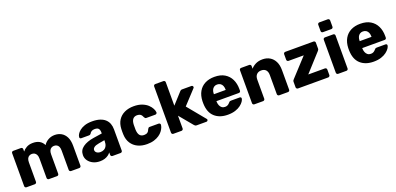

<svg xmlns="http://www.w3.org/2000/svg" viewBox="8 -1650 5317 2575"><g transform="rotate(-20 2666.5 -362.5)"><path d="M84 0Q73 0 66 -7.5Q59 -15 59 -25V-495Q59 -506 66 -513Q73 -520 84 -520H193Q204 -520 211 -513Q218 -506 218 -495V-461Q238 -488 274 -508.5Q310 -529 359 -530Q475 -533 518 -444Q541 -482 583.5 -506Q626 -530 677 -530Q729 -530 770.5 -506.5Q812 -483 837 -434.5Q862 -386 862 -309V-25Q862 -15 855 -7.5Q848 0 837 0H721Q710 0 702.5 -7.5Q695 -15 695 -25V-302Q695 -337 685 -357.5Q675 -378 658 -387Q641 -396 619 -396Q601 -396 583.5 -387Q566 -378 555.5 -357.5Q545 -337 545 -302V-25Q545 -15 538 -7.5Q531 0 520 0H404Q393 0 386 -7.5Q379 -15 379 -25V-302Q379 -337 368 -357.5Q357 -378 340 -387Q323 -396 303 -396Q284 -396 266.5 -387Q249 -378 238.5 -357.5Q228 -337 228 -303V-25Q228 -15 220.5 -7.5Q213 0 203 0Z M1131 10Q1077 10 1034.5 -10.5Q992 -31 967 -66Q942 -101 942 -145Q942 -216 1000 -257.5Q1058 -299 1154 -314L1279 -333V-347Q1279 -383 1264 -402Q1249 -421 1209 -421Q1181 -421 1163.5 -410Q1146 -399 1136 -380Q1127 -367 1111 -367H999Q988 -367 982 -373.5Q976 -380 977 -389Q977 -407 990.5 -430.5Q1004 -454 1032 -477Q1060 -500 1104 -515Q1148 -530 1211 -530Q1275 -530 1321 -515Q1367 -500 1396 -473Q1425 -446 1438.5 -409.5Q1452 -373 1452 -329V-25Q1452 -15 1444.5 -7.5Q1437 0 1427 0H1311Q1300 0 1293 -7.5Q1286 -15 1286 -25V-60Q1273 -41 1251 -25Q1229 -9 1199.5 0.5Q1170 10 1131 10ZM1178 -104Q1207 -104 1230.5 -116.5Q1254 -129 1267.5 -155.5Q1281 -182 1281 -222V-236L1196 -221Q1149 -213 1127.5 -196.5Q1106 -180 1106 -158Q1106 -141 1116 -129Q1126 -117 1142.5 -110.5Q1159 -104 1178 -104Z M1804 10Q1730 10 1673 -17Q1616 -44 1582.5 -95.5Q1549 -147 1546 -219Q1545 -235 1545 -259.5Q1545 -284 1546 -300Q1549 -373 1582 -424.5Q1615 -476 1672.5 -503Q1730 -530 1804 -530Q1873 -530 1922.5 -510.5Q1972 -491 2002.5 -462Q2033 -433 2048.5 -402.5Q2064 -372 2065 -349Q2066 -339 2058 -331.5Q2050 -324 2040 -324H1913Q1902 -324 1896 -329Q1890 -334 1885 -344Q1873 -375 1854.5 -388Q1836 -401 1807 -401Q1767 -401 1745.5 -375Q1724 -349 1722 -295Q1721 -255 1722 -224Q1725 -169 1746 -144Q1767 -119 1807 -119Q1838 -119 1856 -132.5Q1874 -146 1885 -176Q1890 -186 1896 -191Q1902 -196 1913 -196H2040Q2050 -196 2058 -189Q2066 -182 2065 -171Q2064 -155 2055 -132Q2046 -109 2027 -84Q2008 -59 1977.5 -38Q1947 -17 1904 -3.5Q1861 10 1804 10Z M2180 0Q2169 0 2162 -7.5Q2155 -15 2155 -25V-685Q2155 -696 2162 -703Q2169 -710 2180 -710H2296Q2306 -710 2313.5 -703Q2321 -696 2321 -685V-350L2460 -503Q2466 -510 2473 -515Q2480 -520 2493 -520H2627Q2636 -520 2642.5 -513.5Q2649 -507 2649 -498Q2649 -494 2647.5 -489Q2646 -484 2641 -481L2461 -287L2666 -38Q2674 -30 2674 -23Q2674 -13 2667.5 -6.5Q2661 0 2651 0H2514Q2499 0 2492 -5.5Q2485 -11 2479 -17L2321 -207V-25Q2321 -15 2313.5 -7.5Q2306 0 2296 0Z M2957 10Q2839 10 2769 -54Q2699 -118 2696 -244Q2696 -251 2696 -262Q2696 -273 2696 -279Q2699 -358 2731.5 -414.5Q2764 -471 2821.5 -500.5Q2879 -530 2956 -530Q3044 -530 3101.5 -495Q3159 -460 3188 -400Q3217 -340 3217 -263V-239Q3217 -228 3210 -221Q3203 -214 3192 -214H2872Q2872 -213 2872 -211Q2872 -209 2872 -207Q2873 -178 2882.5 -154Q2892 -130 2910.5 -116Q2929 -102 2956 -102Q2976 -102 2989.5 -108.5Q3003 -115 3012 -123.5Q3021 -132 3026 -138Q3035 -149 3040.5 -151.5Q3046 -154 3058 -154H3182Q3192 -154 3198.5 -148Q3205 -142 3204 -132Q3203 -115 3187 -91Q3171 -67 3140.5 -43.5Q3110 -20 3064 -5Q3018 10 2957 10ZM2872 -313H3041V-315Q3041 -348 3031.5 -371.5Q3022 -395 3002.5 -408Q2983 -421 2956 -421Q2930 -421 2911 -408Q2892 -395 2882 -371.5Q2872 -348 2872 -315Z M3336 0Q3325 0 3318 -7.5Q3311 -15 3311 -25V-495Q3311 -506 3318 -513Q3325 -520 3336 -520H3451Q3462 -520 3469.5 -513Q3477 -506 3477 -495V-457Q3502 -488 3544 -509Q3586 -530 3643 -530Q3701 -530 3745.5 -504Q3790 -478 3815.5 -428Q3841 -378 3841 -304V-25Q3841 -15 3834 -7.5Q3827 0 3816 0H3690Q3680 0 3672.5 -7.5Q3665 -15 3665 -25V-298Q3665 -345 3642.5 -370.5Q3620 -396 3576 -396Q3535 -396 3510.5 -370.5Q3486 -345 3486 -298V-25Q3486 -15 3478.5 -7.5Q3471 0 3461 0Z M3958 0Q3948 0 3940.5 -7.5Q3933 -15 3933 -25V-103Q3933 -114 3937.5 -122.5Q3942 -131 3949 -137L4183 -391H3967Q3956 -391 3948.5 -398Q3941 -405 3941 -416V-495Q3941 -506 3948.5 -513Q3956 -520 3967 -520H4369Q4379 -520 4386.5 -513Q4394 -506 4394 -495V-410Q4394 -401 4390 -394Q4386 -387 4380 -380L4152 -129H4389Q4400 -129 4407.5 -122Q4415 -115 4415 -104V-25Q4415 -15 4407.5 -7.5Q4400 0 4389 0Z M4532 0Q4521 0 4514 -7.5Q4507 -15 4507 -25V-495Q4507 -506 4514 -513Q4521 -520 4532 -520H4650Q4661 -520 4668 -513Q4675 -506 4675 -495V-25Q4675 -15 4668 -7.5Q4661 0 4650 0ZM4531 -595Q4520 -595 4513 -602Q4506 -609 4506 -620V-710Q4506 -720 4513 -727.5Q4520 -735 4531 -735H4651Q4661 -735 4668.5 -727.5Q4676 -720 4676 -710V-620Q4676 -609 4668.5 -602Q4661 -595 4651 -595Z M5038 10Q4920 10 4850 -54Q4780 -118 4777 -244Q4777 -251 4777 -262Q4777 -273 4777 -279Q4780 -358 4812.5 -414.5Q4845 -471 4902.5 -500.5Q4960 -530 5037 -530Q5125 -530 5182.5 -495Q5240 -460 5269 -400Q5298 -340 5298 -263V-239Q5298 -228 5291 -221Q5284 -214 5273 -214H4953Q4953 -213 4953 -211Q4953 -209 4953 -207Q4954 -178 4963.5 -154Q4973 -130 4991.5 -116Q5010 -102 5037 -102Q5057 -102 5070.5 -108.5Q5084 -115 5093 -123.5Q5102 -132 5107 -138Q5116 -149 5121.5 -151.5Q5127 -154 5139 -154H5263Q5273 -154 5279.5 -148Q5286 -142 5285 -132Q5284 -115 5268 -91Q5252 -67 5221.5 -43.5Q5191 -20 5145 -5Q5099 10 5038 10ZM4953 -313H5122V-315Q5122 -348 5112.5 -371.5Q5103 -395 5083.5 -408Q5064 -421 5037 -421Q5011 -421 4992 -408Q4973 -395 4963 -371.5Q4953 -348 4953 -315Z"/></g></svg>

Font: DVN-Rubik
Style: Bold
Weight: 700
Designer: Hubert and Fischer
Foundry: Hubert & Fischer
Version: Version 2.102